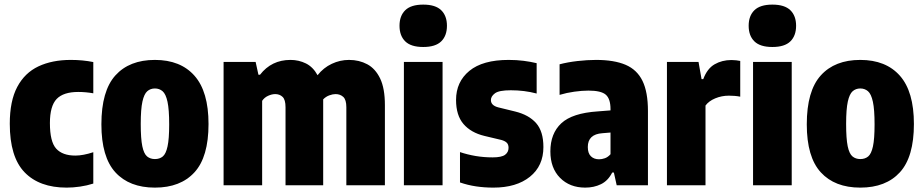

<svg xmlns="http://www.w3.org/2000/svg" viewBox="-20 -824 4108 854"><path d="M276.5 10.5Q155 10.5 89.2 -57.8Q23.5 -126 23.5 -273.5Q23.5 -375 56.8 -437.5Q90 -500 151 -528.8Q212 -557.5 295 -557.5Q348 -557.5 395 -548V-409Q361 -415 328 -415Q262 -415 232 -383.8Q202 -352.5 202 -276.5Q202 -193.5 230 -162.8Q258 -132 315 -132Q349.5 -132 395 -147V-7.5Q367 1.5 336 6Q305 10.5 276.5 10.5Z M669 10.5Q555.5 10.5 493.2 -57.5Q431 -125.5 431 -271Q431 -419.5 493.2 -488.5Q555.5 -557.5 669 -557.5Q783 -557.5 845.2 -487Q907.5 -416.5 907.5 -272.5Q907.5 -126 845.2 -57.8Q783 10.5 669 10.5ZM669 -116.5Q690 -116.5 704 -128Q718 -139.5 725.2 -172.8Q732.5 -206 732.5 -270.5Q732.5 -337 725 -371.5Q717.5 -406 703.2 -418.2Q689 -430.5 669 -430.5Q649 -430.5 635 -418.2Q621 -406 613.5 -372.2Q606 -338.5 606 -273Q606 -207 613 -173.5Q620 -140 634.2 -128.2Q648.5 -116.5 669 -116.5Z M974.5 0V-548.5H1117L1129.5 -491.5H1136.5Q1187.5 -557.5 1272 -557.5Q1309 -557.5 1340.8 -541.8Q1372.5 -526 1392.5 -489.5Q1419 -523 1455.8 -540.2Q1492.5 -557.5 1532.5 -557.5Q1577.5 -557.5 1613.5 -538.2Q1649.5 -519 1670.8 -475Q1692 -431 1692 -356.5V0H1520.5V-347Q1520.5 -380.5 1506.8 -393Q1493 -405.5 1472.5 -405.5Q1460 -405.5 1444.5 -399.8Q1429 -394 1417.5 -382Q1417.5 -374.5 1417.5 -367V0H1250V-347Q1250 -380.5 1237 -393Q1224 -405.5 1204 -405.5Q1189.5 -405.5 1172.8 -398Q1156 -390.5 1146 -375.5V0Z M1776.5 0V-548.5H1948.5V0ZM1862.5 -615Q1808 -615 1782.5 -640Q1757 -665 1757 -709.5Q1757 -753.5 1782.5 -778.5Q1808 -803.5 1862.5 -803.5Q1917 -803.5 1942.5 -778.5Q1968 -753.5 1968 -709.5Q1968 -665 1942.5 -640Q1917 -615 1862.5 -615Z M2174.5 10.5Q2134.5 10.5 2097.5 5Q2060.5 -0.5 2026 -12.5V-147.5Q2058.5 -136.5 2095.2 -130.2Q2132 -124 2171 -124Q2211 -124 2226.5 -135.5Q2242 -147 2242 -166.5Q2242 -181.5 2234 -189.2Q2226 -197 2210 -201.5L2134.5 -219.5Q2074.5 -234 2041.5 -272.5Q2008.5 -311 2008.5 -379.5Q2008.5 -460 2067.8 -508.8Q2127 -557.5 2242.5 -557.5Q2278 -557.5 2309 -553.5Q2340 -549.5 2367 -543V-408Q2312.5 -422.5 2252 -422.5Q2199.5 -422.5 2181.5 -409Q2163.5 -395.5 2163.5 -379Q2163.5 -355 2196 -346.5L2271.5 -328Q2332.5 -313 2364.8 -276.2Q2397 -239.5 2397 -170Q2397 -86 2337 -37.8Q2277 10.5 2174.5 10.5Z M2583 10.5Q2514 10.5 2471 -33Q2428 -76.5 2428 -150.5Q2428 -230.5 2476.8 -275.8Q2525.5 -321 2638.5 -328.5L2695.5 -333V-338.5Q2695.5 -384.5 2674.5 -402.8Q2653.5 -421 2597.5 -421Q2568.5 -421 2534.5 -416.2Q2500.5 -411.5 2469 -402V-538Q2505 -547.5 2548.5 -552.5Q2592 -557.5 2631.5 -557.5Q2711.5 -557.5 2762.5 -535.8Q2813.5 -514 2837.8 -464.2Q2862 -414.5 2862 -330.5V0H2723L2710.5 -56.5H2703Q2684.5 -20 2653.2 -4.8Q2622 10.5 2583 10.5ZM2594.5 -170Q2594.5 -142.5 2608.2 -129Q2622 -115.5 2644.5 -115.5Q2657 -115.5 2670.5 -120.2Q2684 -125 2695.5 -138V-234.5L2659.5 -231.5Q2594.5 -227 2594.5 -170Z M2946.5 0V-548.5H3087L3100.5 -472H3108Q3125.5 -519 3158.5 -538Q3191.5 -557 3233.5 -557Q3244 -557 3254.5 -555.8Q3265 -554.5 3272.5 -553V-394Q3260.5 -396.5 3247 -397.5Q3233.5 -398.5 3222 -398.5Q3190 -398.5 3161.2 -386.5Q3132.5 -374.5 3118 -354.5V0Z M3329.5 0V-548.5H3501.5V0ZM3415.5 -615Q3361 -615 3335.5 -640Q3310 -665 3310 -709.5Q3310 -753.5 3335.5 -778.5Q3361 -803.5 3415.5 -803.5Q3470 -803.5 3495.5 -778.5Q3521 -753.5 3521 -709.5Q3521 -665 3495.5 -640Q3470 -615 3415.5 -615Z M3806.5 10.5Q3693 10.5 3630.8 -57.5Q3568.5 -125.5 3568.5 -271Q3568.5 -419.5 3630.8 -488.5Q3693 -557.5 3806.5 -557.5Q3920.5 -557.5 3982.8 -487Q4045 -416.5 4045 -272.5Q4045 -126 3982.8 -57.8Q3920.5 10.5 3806.5 10.5ZM3806.5 -116.5Q3827.5 -116.5 3841.5 -128Q3855.5 -139.5 3862.8 -172.8Q3870 -206 3870 -270.5Q3870 -337 3862.5 -371.5Q3855 -406 3840.8 -418.2Q3826.5 -430.5 3806.5 -430.5Q3786.5 -430.5 3772.5 -418.2Q3758.5 -406 3751 -372.2Q3743.5 -338.5 3743.5 -273Q3743.5 -207 3750.5 -173.5Q3757.5 -140 3771.8 -128.2Q3786 -116.5 3806.5 -116.5Z"/></svg>

Font: Encode Sans Cnd XBd
Style: Regular
Weight: 800
Width: 3
Designer: Multiple Designers
Foundry: Impallari Type
Version: Version 3.002; ttfautohint (v1.8.3) -l 8 -r 50 -G 200 -x 14 